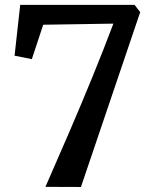

<svg xmlns="http://www.w3.org/2000/svg" viewBox="-20 -763 621 784"><path d="M310.5 0.5 165.5 0Q215.5 -113.5 264 -226.2Q312.5 -339 357.8 -449.8Q403 -560.5 443 -666.5L156.5 -662L110 -521.5L39.5 -535.5L62.5 -743H529.5L552.5 -713.5Z"/></svg>

Font: Merriweather Light 18pt SemiBold
Style: Regular
Weight: 600
Version: Version 2.100